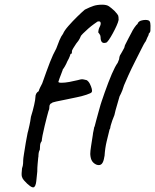

<svg xmlns="http://www.w3.org/2000/svg" viewBox="-20 -687 662 819"><path d="M126 111Q120 115 108 106.5Q96 98 82 82Q75 74 73 65Q71 56 74 31Q78 20 78.5 10Q79 0 79 -4Q79 -10 82.5 -32Q86 -54 90 -78.5Q94 -103 97 -116Q97 -117 98 -121Q99 -125 100 -128Q102 -137 105.5 -152Q109 -167 112 -189Q120 -214 125.5 -238.5Q131 -263 131 -272Q131 -290 145 -298Q146 -303 151 -313.5Q156 -324 160 -331Q180 -388 193 -421.5Q206 -455 220 -480Q226 -497 233.5 -515Q241 -533 249 -543Q254 -556 272 -576.5Q290 -597 310 -616.5Q330 -636 342 -646Q364 -657 379.5 -662Q395 -667 416 -667Q435 -667 445 -660Q455 -653 468 -641Q482 -626 484 -621Q486 -616 486 -602Q484 -592 477 -576.5Q470 -561 461 -544.5Q452 -528 444 -516.5Q436 -505 432 -505Q409 -498 409 -529Q409 -536 404 -542.5Q399 -549 399 -549Q399 -552 400.5 -559.5Q402 -567 406 -574Q411 -584 409 -591Q407 -598 396 -595Q393 -593 381 -584.5Q369 -576 356.5 -565Q344 -554 334 -544Q324 -534 324 -531Q324 -531 320 -522.5Q316 -514 305 -501Q298 -491 292.5 -481.5Q287 -472 287 -470Q287 -466 286.5 -461.5Q286 -457 281 -457Q281 -457 278 -448Q275 -439 267 -425Q263 -415 257 -404.5Q251 -394 247 -390H248Q248 -390 243.5 -378Q239 -366 234 -353Q229 -340 229 -338Q229 -334 243 -334Q257 -334 276 -337.5Q295 -341 311 -345Q325 -349 330 -349Q335 -349 350 -345Q358 -340 363.5 -329Q369 -318 371.5 -308Q374 -298 371 -294Q370 -290 349 -283Q328 -276 307 -272Q289 -268 264 -263Q239 -258 220 -254Q201 -250 201 -247Q197 -247 194 -242.5Q191 -238 191 -235Q191 -221 187 -214Q185 -208 180.5 -190Q176 -172 170.5 -150Q165 -128 161.5 -109.5Q158 -91 158 -85Q152 -78 151 -67.5Q150 -57 150 -49Q146 -41 145 -34.5Q144 -28 144 -24Q144 -23 144 -20Q144 -17 143 -14Q142 -4 140.5 12.5Q139 29 139 45L136 74Q135 87 133 96.5Q131 106 126 111ZM393 16Q380 11 373 0.5Q366 -10 365 -30Q365 -42 368.5 -64Q372 -86 376 -112Q376 -114 376.5 -116.5Q377 -119 377 -120Q378 -124 379.5 -132Q381 -140 382 -145Q383 -150 383 -145L390 -172Q395 -190 400 -208.5Q405 -227 409 -240.5Q413 -254 414 -256Q414 -256 418 -267.5Q422 -279 426 -291Q443 -339 457 -371.5Q471 -404 482 -419Q483 -422 485 -426.5Q487 -431 488 -434Q489 -443 490.5 -447.5Q492 -452 495 -456Q497 -460 501 -466.5Q505 -473 510 -483L513 -494Q519 -507 528 -523.5Q537 -540 541 -548Q545 -557 553.5 -569.5Q562 -582 568 -586L567 -587Q572 -596 581.5 -599Q591 -602 600 -602Q614 -602 618 -596.5Q622 -591 622 -577Q622 -562 621.5 -555.5Q621 -549 613 -541H614Q616 -543 613 -536Q610 -529 608 -526Q606 -521 603.5 -515Q601 -509 598 -506Q595 -502 583.5 -479Q572 -456 556.5 -425.5Q541 -395 528 -366.5Q515 -338 509 -323L504 -308Q502 -304 502 -302Q499 -295 496 -288Q493 -281 490 -276L473 -217L468 -196L459 -173L453 -154Q451 -148 450.5 -142.5Q450 -137 447 -134Q447 -133 446.5 -131.5Q446 -130 446 -129Q442 -113 435 -84Q428 -55 426 -22Q426 -21 425.5 -20Q425 -19 425 -18Q422 3 414.5 11.5Q407 20 393 16Z"/></svg>

Font: Caveat Medium
Style: Regular
Weight: 500
Designer: Pablo Impallari
Foundry: Pablo Impallari
Version: Version 2.000